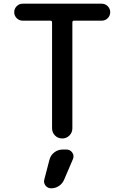

<svg xmlns="http://www.w3.org/2000/svg" viewBox="-20 -750 674 1040"><path d="M103 -638Q84 -638 70.5 -651.5Q57 -665 57 -684Q57 -703 70.5 -716.5Q84 -730 103 -730H531Q550 -730 563.5 -716.5Q577 -703 577 -684Q577 -665 563.5 -651.5Q550 -638 531 -638H381Q372 -638 372 -629V-55Q372 -32 356 -16Q340 0 317 0Q294 0 278 -16Q262 -32 262 -55V-629Q262 -638 253 -638ZM340 60Q360 60 371.5 76.5Q383 93 375 112L327 224Q318 245 299 257.5Q280 270 257 270Q238 270 226.5 255Q215 240 220 222L248 115Q254 91 274 75.5Q294 60 319 60Z"/></svg>

Font: Rounded Mplus 1c Medium
Style: Regular
Weight: 500
Version: Version 1.059.20150529